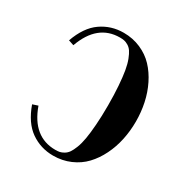

<svg xmlns="http://www.w3.org/2000/svg" viewBox="-173 -863 967 1013"><g transform="rotate(30 311.0 -356.0)"><path d="M286.1 -14.2Q300.8 -14.2 312 -16.4Q323.2 -18.6 336.9 -26.6Q350.6 -34.7 360.4 -48.6Q370.1 -62.5 380.1 -88.1Q390.1 -113.8 396.2 -149.2Q402.3 -184.6 406.2 -237.1Q410.2 -289.6 410.2 -356Q410.2 -422.4 406.2 -474.9Q402.3 -527.3 396.2 -562.7Q390.1 -598.1 380.1 -623.8Q370.1 -649.4 360.4 -663.6Q350.6 -677.7 336.9 -685.8Q323.2 -693.8 312 -696Q300.8 -698.2 286.1 -698.2Q149.4 -698.2 92.8 -540L60.1 -550.8Q93.8 -645.5 154.3 -687.7Q214.8 -730 291 -730Q346.7 -730 394.5 -709.2Q442.4 -688.5 476.1 -652.8Q509.8 -617.2 533.4 -569.3Q557.1 -521.5 568.6 -467.3Q580.1 -413.1 580.1 -356Q580.1 -298.8 568.6 -244.6Q557.1 -190.4 533.4 -142.6Q509.8 -94.7 476.1 -59.1Q442.4 -23.4 394.5 -2.7Q346.7 18.1 291 18.1Q214.8 18.1 154.3 -24.2Q93.8 -66.4 60.1 -161.1L92.8 -171.9Q148.9 -14.2 286.1 -14.2Z"/></g></svg>

Font: Flanker Steampunk
Style: Bold
Weight: 700
Designer: Alexey Kryukov, Leonardo Di Lena
Foundry: Alexey Kryukov, Leonardo Di Lena
Version: 1.210